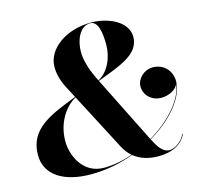

<svg xmlns="http://www.w3.org/2000/svg" viewBox="-110 -879 1051 1008"><g transform="rotate(-15 415.5 -375.0)"><path d="M784 -70.5 781 -71.5C764.5 -32 723 -6 694.5 -6C656.5 -6 633 -48 616.5 -80.5L613 -86.5C738 -160 821 -262 821 -347.5C821 -403.5 780.5 -449 720 -449C673 -449 633 -409 633 -368.5C633 -323.5 668.5 -282.5 726 -282.5C766.5 -282.5 807.5 -305 817.5 -333.5C809 -249.5 723.5 -155 612 -88.5L430 -453C549 -499.5 664.5 -532.5 664.5 -631C664.5 -711 566 -760 469 -760C333.5 -760 223.5 -683 223.5 -583C223.5 -548 233 -509 253.5 -469.5L287.5 -404.5C147 -349 20 -304.5 20 -160C20 -47 121.5 10 264.5 10C346 10 425.5 -6 497.5 -32.5C531 -5 575.5 10 630 10C716.5 10 765 -26.5 784 -70.5ZM422 -469.5C388.5 -536.5 378 -590 378 -625C378 -683 404.5 -757.5 464 -757.5C507.5 -757.5 516.5 -689.5 516.5 -628C516.5 -557 484.5 -486.5 428.5 -456ZM177.5 -192C177.5 -281 220 -361.5 289 -401.5L451 -91C462.5 -68.5 477.5 -49.5 495.5 -34C443.5 -16 390 -5.5 339 -5.5C222.5 -5.5 177.5 -118 177.5 -192Z"/></g></svg>

Font: Bodoni* 72pt
Style: Bold Italic
Weight: 700
Italic angle: -13°
Version: Version 2.3